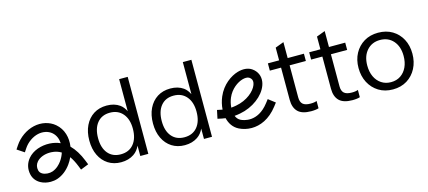

<svg xmlns="http://www.w3.org/2000/svg" viewBox="-54 -1127 3562 1599"><g transform="rotate(-15 1727.5 -327.5)"><path d="M555.1 -83.5C530.4 -145.5 500.3 -193.8 464.4 -228.9C475.3 -304 456.8 -380.6 396.4 -431.9C348.4 -472.7 280.1 -487.9 213.7 -472.6C147 -457.4 83.8 -412.8 44.4 -353.2L24 -322.5L85.5 -281.8L105.9 -312.6C134.6 -356 182.2 -389.8 230.2 -400.7C273.4 -410.5 318.8 -401.1 348.8 -375.6C377.8 -351 391.4 -315.9 393.3 -278C366 -290.2 336.4 -297.3 304.2 -299.2C227.4 -302.9 156.4 -277.2 114.6 -228C82.1 -189.8 70.4 -141.5 81.5 -92.1C89.5 -56.8 111.1 -28.5 144.1 -10.1C169.2 4 200 11.1 230.8 11.1C251.2 11.1 271.5 8 290.3 1.6C335 -13.6 375.4 -44.9 407.3 -88.8C419.9 -106.2 430.8 -125.1 439.7 -145C456.9 -121 472.3 -91.6 486.5 -56.1L500.1 -21.9L568.7 -49.2L555 -83.4ZM347.6 -132.2C331.7 -110.3 304.6 -81.3 266.4 -68.3C239 -59 203.5 -61.5 180 -74.6C165.4 -82.7 156.7 -93.8 153.4 -108.4C147.2 -135.5 153.1 -159.6 170.6 -180.3C195 -209 238.9 -226 287.1 -226C291.3 -226 295.4 -226 299.6 -225.6C330.5 -223.8 357.8 -215.6 382.1 -200.6C374.2 -176.1 362.4 -152.5 347.6 -132.2Z M1001.4 -667.3V-391C989.8 -414.2 975.2 -434.9 954.4 -449.7C924.3 -471.2 887.1 -482 842.9 -482C799.8 -482 762.4 -471.8 730.4 -451.6C698.4 -431.2 673.6 -402.6 655.7 -365.8C637.9 -329 629 -285.9 629 -236.8C629 -188.1 637.8 -145.7 655.3 -109.6C672.8 -73.2 697.4 -45 729 -24.7C760.7 -4.5 797.7 5.7 840.1 5.7C883.1 5.7 920.2 -4.8 951.2 -25.7C976.5 -42.6 993.6 -65.8 1006 -92.6V-3.5H1075.2V-667.3ZM965 -107.2C938.3 -75 901.3 -58.9 853.9 -58.9C807.2 -58.9 770.7 -74.7 744.2 -106.3C717.8 -138 704.6 -181.5 704.6 -236.8C704.6 -293.2 717.8 -337.6 744.2 -369.5C770.7 -401.5 807.2 -417.5 853.9 -417.5C900.6 -417.5 937.5 -401.5 964.6 -369.5C991.6 -337.6 1005.1 -294.3 1005.1 -239.5C1005.1 -183.6 991.8 -139.5 965 -107.2Z M1550.4 -667.3V-391C1538.8 -414.2 1524.2 -434.9 1503.4 -449.7C1473.3 -471.2 1436.1 -482 1391.9 -482C1348.8 -482 1311.4 -471.8 1279.4 -451.6C1247.4 -431.2 1222.6 -402.6 1204.7 -365.8C1186.9 -329 1178 -285.9 1178 -236.8C1178 -188.1 1186.8 -145.7 1204.3 -109.6C1221.8 -73.2 1246.4 -45 1278 -24.7C1309.7 -4.5 1346.7 5.7 1389.1 5.7C1432.1 5.7 1469.2 -4.8 1500.2 -25.7C1525.5 -42.6 1542.6 -65.8 1555 -92.6V-3.5H1624.2V-667.3ZM1514 -107.2C1487.3 -75 1450.3 -58.9 1402.9 -58.9C1356.2 -58.9 1319.7 -74.7 1293.2 -106.3C1266.8 -138 1253.6 -181.5 1253.6 -236.8C1253.6 -293.2 1266.8 -337.6 1293.2 -369.5C1319.7 -401.5 1356.2 -417.5 1402.9 -417.5C1449.6 -417.5 1486.5 -401.5 1513.6 -369.5C1540.6 -337.6 1554.1 -294.3 1554.1 -239.5C1554.1 -183.6 1540.8 -139.5 1514 -107.2Z M2153.6 -186.6 2131.1 -157.4C2026.3 -21.2 1912.1 -68.2 1890.3 -79.1C1871.5 -88.4 1858.9 -104.1 1851.3 -123.2C1886.6 -126.2 1919.6 -133.3 1941.8 -140.2C2050.1 -173.5 2134.5 -254.5 2147 -337.4C2154.5 -386.2 2135 -430.4 2093.7 -458.6C2062.3 -480 2018.9 -484.1 1971.2 -470.2C1911.3 -452.6 1833.1 -400.2 1793.2 -305.9C1779.1 -272.5 1770.1 -235.7 1767.9 -199.3C1764.7 -199.9 1761.5 -200.5 1758.3 -201.1L1722.2 -208.7L1707 -136.6L1743.1 -128.9C1753 -126.9 1763.3 -125.2 1773.8 -124C1785 -76.4 1811.6 -35.6 1857.5 -12.9C1887.5 1.9 1924 11.5 1963.5 11.5C2036.3 11.5 2119.2 -21 2189.5 -112.4L2212 -141.6L2153.6 -186.6ZM1861.1 -277.4C1891 -348 1950.3 -387.3 1992 -399.6C2003.6 -403 2014.7 -404.7 2024.4 -404.7C2035.8 -404.7 2045.4 -402.4 2052.1 -397.7C2070.3 -385.3 2077.4 -369.7 2074.1 -348.5C2067.1 -302.4 2010.8 -238.5 1920 -210.8C1901.9 -205.2 1872.9 -198.9 1842.1 -196.4C1844.1 -225.4 1851.4 -254.4 1861.1 -277.3Z M2542.7 -411V-473.7H2402.6V-611.1L2328.8 -583.4V-473.7H2232V-411H2328.8V-133.5C2328.8 -88.7 2340.6 -54.5 2364.3 -30.7C2388 -7.1 2425.9 4.8 2478.1 4.8C2492.3 4.8 2505 3.9 2516.4 2.4C2527.8 1 2536.5 -1.1 2542.7 -3.5V-66.2C2537.1 -63.8 2529.9 -61.7 2521 -60.2C2512.1 -58.6 2501.5 -57.9 2489.2 -57.9C2458.5 -57.9 2436.4 -64.1 2422.8 -76.4C2409.3 -88.6 2402.6 -107.9 2402.6 -134.5V-411Z M2898.7 -411V-473.7H2758.6V-611.1L2684.8 -583.4V-473.7H2588V-411H2684.8V-133.5C2684.8 -88.7 2696.6 -54.5 2720.3 -30.7C2744 -7.1 2781.9 4.8 2834.1 4.8C2848.3 4.8 2861 3.9 2872.4 2.4C2883.8 1 2892.5 -1.1 2898.7 -3.5V-66.2C2893.1 -63.8 2885.9 -61.7 2877 -60.2C2868.1 -58.6 2857.5 -57.9 2845.2 -57.9C2814.5 -57.9 2792.4 -64.1 2778.8 -76.4C2765.3 -88.6 2758.6 -107.9 2758.6 -134.5V-411Z M3386.6 -365.8C3367.2 -402.1 3340.2 -430.7 3305.5 -451.6C3270.7 -472.4 3230 -482.9 3183.3 -482.9C3137.2 -482.9 3096.8 -472.4 3062.1 -451.6C3027.4 -430.7 3000.2 -402 2980.5 -365.8C2960.8 -329.5 2951 -287.7 2951 -240.5C2951 -193.8 2960.7 -151.8 2980 -114.6C2999.4 -77.5 3026.6 -48.1 3061.6 -26.5C3096.7 -4.9 3137.2 5.7 3183.3 5.7C3230 5.7 3270.7 -5 3305.5 -26.5C3340.2 -48 3367.2 -77.4 3386.6 -114.6C3405.9 -151.7 3415.6 -193.7 3415.6 -240.5C3415.6 -287.7 3405.9 -329.5 3386.6 -365.8ZM3320.7 -145.5C3307.8 -117.8 3289.6 -96.2 3266.3 -80.5C3242.9 -64.8 3215.3 -56.9 3183.3 -56.9C3152 -56.9 3124.5 -64.8 3100.8 -80.5C3077.1 -96.2 3058.9 -117.8 3045.9 -145.5C3033 -173.2 3026.6 -205.1 3026.6 -241.4C3026.6 -295.5 3041 -338.8 3069.9 -371.4C3098.8 -403.9 3136.6 -420.2 3183.3 -420.2C3230.6 -420.2 3268.6 -403.9 3297.2 -371.4C3325.7 -338.7 3340 -295.5 3340 -241.4C3340 -205.1 3333.6 -173.2 3320.7 -145.5Z"/></g></svg>

Font: Diatome Awesome Regular
Style: Regular
Weight: 400
Designer: 15.100.17
Foundry: 15.100.17
Version: Version 1.008;Fontself Maker 3.5.8